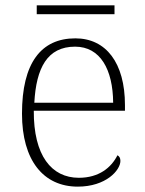

<svg xmlns="http://www.w3.org/2000/svg" viewBox="-20 -686 539 716"><path d="M117 -633H407V-666H117ZM270 10C375 10 429 -51 429 -86C429 -97 425 -103 418 -107C395 -61 349 -23 274 -23C172 -23 105 -106 106 -273H446V-294C446 -452 375 -543 261 -543C133 -543 62 -451 62 -262C62 -88 142 10 270 10ZM402 -303H108C115 -432 156 -512 260 -512C354 -512 401 -427 402 -303Z"/></svg>

Font: Noto Serif Devanagari ExtraLight
Style: Regular
Weight: 200
Designer: Universal Thirst, Indian Type Foundry and the Monotype Design Team
Foundry: Monotype Imaging Inc.
Version: Version 2.004